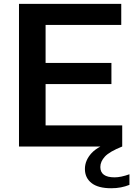

<svg xmlns="http://www.w3.org/2000/svg" viewBox="-20 -760 696 996"><path d="M78.5 0V-740H609V-630.5H216.5V-433.5H558V-324H216.5V-109.5H614V0ZM557 216.5Q489 216.5 454.8 189.5Q420.5 162.5 420.5 116.5Q420.5 72 454.8 34.5Q489 -3 578 -32.5L614 0Q548 26.5 524.2 52.2Q500.5 78 500.5 106.5Q500.5 160 574.5 160Q607 160 651.5 144V199Q630 207.5 607 212Q584 216.5 557 216.5Z"/></svg>

Font: Encode Sans SmExp SmBold
Style: Regular
Weight: 600
Width: 6
Designer: Multiple Designers
Foundry: Impallari Type
Version: Version 3.002; ttfautohint (v1.8.3) -l 8 -r 50 -G 200 -x 14 